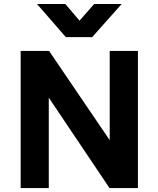

<svg xmlns="http://www.w3.org/2000/svg" viewBox="-20 -960 809 980"><path d="M85.5 0V-700H230.5L540 -244.5V-700H684V0H539L229 -461.5V0ZM316 -770.5 169 -939.5H313.5L386 -854.5L460.5 -939.5H601L450.5 -770.5Z"/></svg>

Font: Geologica Roman SemiBold
Style: Regular
Weight: 600
Designer: Sindre Bremnes, Frode Helland
Foundry: Monokrom Skriftforlag AS
Version: Version 1.010;gftools[0.9.28]